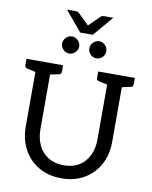

<svg xmlns="http://www.w3.org/2000/svg" viewBox="-112 -1159 986 1249"><g transform="rotate(10 381.0 -534.5)"><path d="M381 9Q294 9 230 -29Q166 -67 130.5 -132.5Q95 -198 95 -281V-643L39 -655Q23 -658 23 -676V-717H265V-676Q265 -658 249 -655L192 -643V-282Q192 -223 214 -176.5Q236 -130 278.5 -103.5Q321 -77 381 -77Q470 -77 519.5 -134Q569 -191 569 -281V-643L513 -655Q497 -658 497 -676V-717H739V-676Q739 -658 723 -655L666 -643V-281Q666 -196 630 -130.5Q594 -65 530 -28Q466 9 381 9ZM347 -855Q347 -833 330 -816Q313 -799 290 -799Q268 -799 251 -816Q234 -833 234 -855Q234 -878 251 -895Q268 -912 290 -912Q313 -912 330 -895Q347 -878 347 -855ZM526 -855Q526 -832 509.5 -815.5Q493 -799 470 -799Q447 -799 430.5 -815.5Q414 -832 414 -855Q414 -878 431 -895Q448 -912 470 -912Q493 -912 509.5 -895Q526 -878 526 -855ZM533 -1078 421 -946H338L227 -1078H286Q298 -1078 306 -1071L379 -1000L451 -1071Q458 -1078 471 -1078Z"/></g></svg>

Font: Aleo
Style: Regular
Weight: 400
Designer: Alessio Laiso
Foundry: Alessio Laiso
Version: Version 2.001; ttfautohint (v1.8.4.7-5d5b);gftools[0.9.29]